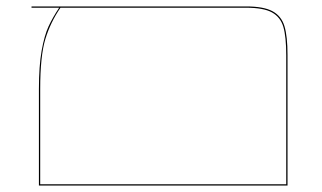

<svg xmlns="http://www.w3.org/2000/svg" viewBox="-20 -577 1002 597"><path d="M874 -406V0H101V-300Q101 -372 109.5 -419.5Q118 -467 131 -495Q144 -523 164 -553H78V-557H745Q800 -557 827.5 -542Q855 -527 864.5 -495.5Q874 -464 874 -406ZM870 -4V-405Q870 -463 861 -493.5Q852 -524 825.5 -538.5Q799 -553 745 -553H168Q137 -508 121 -455.5Q105 -403 105 -300V-4Z"/></svg>

Font: FiraGO Four
Style: Regular
Weight: 100
Designer: bBox Type
Foundry: bBox Type GmbH
Version: Version 1.001